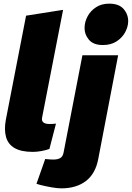

<svg xmlns="http://www.w3.org/2000/svg" viewBox="-20 -824 723 1053"><path d="M251 -7Q231 0 206.5 4.5Q182 9 160 9Q96 9 60 -12Q24 -33 13 -73Q2 -113 12 -167L123 -738L326 -770L211 -180Q207 -162 217.5 -153Q228 -144 251 -144Q260 -144 269 -144.5Q278 -145 287 -146ZM180 184 228 48 238 49Q246 50 256 50.5Q266 51 273 51Q297 51 311 42.5Q325 34 329 11L432 -521H628L519 47Q504 128 451.5 168.5Q399 209 316 209Q294 209 260.5 203Q227 197 200 190ZM544 -577Q491 -577 466.5 -607.5Q442 -638 444 -676Q445 -706 461 -735.5Q477 -765 507 -784.5Q537 -804 579 -804Q633 -804 658.5 -774Q684 -744 683 -705Q682 -675 665.5 -645.5Q649 -616 618.5 -596.5Q588 -577 544 -577Z"/></svg>

Font: REM ExtraBold
Style: Italic
Weight: 800
Italic angle: -11°
Designer: Octavio Pardo
Foundry: Ashler Design
Version: Version 1.005;gftools[0.9.28]